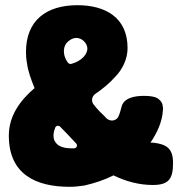

<svg xmlns="http://www.w3.org/2000/svg" viewBox="-20 -719 698 739"><path d="M255 -148C235 -148 206 -152 194 -171C188 -178 186 -187 186 -198C186 -201 186 -204 187 -208C187 -211 188 -214 189 -217C190 -219 191 -223 192 -226C193 -227 193 -228 193 -229C197 -236 206 -237 212 -231C232 -210 253 -189 273 -167C280 -160 275 -149 266 -148ZM242 -477C223 -502 221 -532 235 -552C243 -562 258 -573 274 -573C294 -573 313 -556 316 -536C319 -512 295 -484 254 -473C250 -472 245 -474 242 -477ZM248 0C267 0 286 -2 305 -5C344 -14 381 -26 417 -44C464 -21 515 -7 568 -7C631 -7 646 -32 646 -92C646 -148 621 -164 569 -170H559C584 -206 605 -251 607 -295C608 -302 607 -310 605 -318C602 -327 596 -334 586 -341C576 -347 558 -350 534 -350C501 -350 455 -344 447 -305C444 -293 441 -282 436 -271C432 -261 421 -255 411 -255C401 -255 390 -261 385 -269C370 -283 354 -299 341 -316C330 -329 333 -347 346 -357C374 -376 401 -398 423 -423C452 -452 471 -493 471 -534C471 -652 385 -699 278 -699C159 -699 80 -641 80 -519C80 -505 81 -491 84 -475C88 -443 101 -410 113 -380C57 -332 14 -273 14 -197C14 -48 118 0 248 0Z"/></svg>

Font: Periwinkle
Style: Bold
Weight: 700
Version: Version 2.001